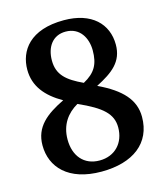

<svg xmlns="http://www.w3.org/2000/svg" viewBox="-110 -808 779 903"><g transform="rotate(-15 279.5 -357.0)"><path d="M273 10C428 10 523 -63 523 -190C523 -273 469 -332 357 -385C439 -427 492 -467 492 -550C492 -651 420 -724 285 -724C120 -724 59 -636 59 -543C59 -463 106 -406 185 -361C97 -318 36 -271 36 -181C36 -75 112 10 273 10ZM300 -415C223 -451 182 -485 182 -555C182 -621 216 -670 279 -670C349 -670 380 -611 380 -552C380 -485 359 -447 300 -415ZM278 -43C202 -43 157 -97 157 -177C157 -249 193 -297 245 -327C358 -277 402 -237 402 -171C402 -96 353 -43 278 -43Z"/></g></svg>

Font: Noto Serif SemiBold
Style: Regular
Weight: 600
Designer: Monotype Design Team
Foundry: Monotype Imaging Inc.
Version: Version 2.013